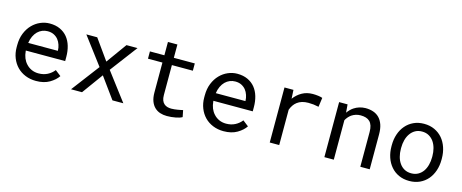

<svg xmlns="http://www.w3.org/2000/svg" viewBox="-39 -1213 4279 1780"><g transform="rotate(15 2100.5 -323.0)"><path d="M318.4 9.8Q395.5 9.8 448 -21.2Q500.5 -52.2 526.9 -92.3L471.7 -135.3Q446.8 -103 409.2 -83.5Q371.6 -64 323.2 -64Q286.6 -64 256.3 -77.6Q226.1 -91.3 204.6 -115.2Q183.6 -137.7 171.6 -167Q159.7 -196.3 156.2 -234.9V-238.3H533.7V-278.8Q533.7 -334 519.8 -381.3Q505.9 -428.7 477.5 -463.9Q449.2 -498.5 406.5 -518.3Q363.8 -538.1 306.6 -538.1Q261.2 -538.1 218 -519.5Q174.8 -501 141.1 -466.3Q106.9 -431.2 86.4 -380.6Q65.9 -330.1 65.9 -266.1V-245.6Q65.9 -190.4 84.5 -143.6Q103 -96.7 136.2 -62.5Q169.4 -28.3 216.1 -9.3Q262.7 9.8 318.4 9.8ZM306.6 -463.9Q341.3 -463.9 366.5 -451.2Q391.6 -438.5 408.2 -418Q424.8 -397.5 434.1 -369.4Q443.4 -341.3 443.4 -316.9V-312.5H159.2Q164.6 -349.1 178 -377.2Q191.4 -405.3 210.9 -424.8Q230.5 -443.8 254.9 -453.9Q279.3 -463.9 306.6 -463.9Z M903.3 -332.5 763.7 -528.3H659.2L856 -267.1L653.8 0H759.3L905.3 -201.2L1051.3 0H1155.8L953.6 -267.1L1150.4 -528.3H1044.4Z M1499 -656.2H1408.2V-528.3H1269.5V-458.5H1408.2V-171.4Q1408.2 -122.6 1421.1 -88.1Q1434.1 -53.7 1456.5 -32.2Q1479 -10.3 1509.5 -0.2Q1540 9.8 1575.2 9.8Q1596.2 9.8 1617.4 7.8Q1638.7 5.9 1657.7 2Q1676.8 -1.5 1692.9 -6.6Q1709 -11.7 1720.2 -18.6L1707.5 -82.5Q1699.2 -80.6 1686.3 -77.9Q1673.3 -75.2 1658.7 -72.8Q1643.6 -70.3 1627.9 -68.6Q1612.3 -66.9 1597.7 -66.9Q1577.6 -66.9 1559.8 -71.8Q1542 -76.7 1528.3 -88.9Q1514.6 -100.6 1506.8 -120.6Q1499 -140.6 1499 -171.4V-458.5H1700.2V-528.3H1499Z M2118.7 9.8Q2195.8 9.8 2248.3 -21.2Q2300.8 -52.2 2327.1 -92.3L2272 -135.3Q2247.1 -103 2209.5 -83.5Q2171.9 -64 2123.5 -64Q2086.9 -64 2056.6 -77.6Q2026.4 -91.3 2004.9 -115.2Q1983.9 -137.7 1971.9 -167Q1960 -196.3 1956.5 -234.9V-238.3H2334V-278.8Q2334 -334 2320.1 -381.3Q2306.2 -428.7 2277.8 -463.9Q2249.5 -498.5 2206.8 -518.3Q2164.1 -538.1 2106.9 -538.1Q2061.5 -538.1 2018.3 -519.5Q1975.1 -501 1941.4 -466.3Q1907.2 -431.2 1886.7 -380.6Q1866.2 -330.1 1866.2 -266.1V-245.6Q1866.2 -190.4 1884.8 -143.6Q1903.3 -96.7 1936.5 -62.5Q1969.7 -28.3 2016.4 -9.3Q2063 9.8 2118.7 9.8ZM2106.9 -463.9Q2141.6 -463.9 2166.7 -451.2Q2191.9 -438.5 2208.5 -418Q2225.1 -397.5 2234.4 -369.4Q2243.7 -341.3 2243.7 -316.9V-312.5H1959.5Q1964.8 -349.1 1978.3 -377.2Q1991.7 -405.3 2011.2 -424.8Q2030.8 -443.8 2055.2 -453.9Q2079.6 -463.9 2106.9 -463.9Z M2831.5 -538.1Q2773.9 -538.1 2728.8 -512.9Q2683.6 -487.8 2651.4 -444.3L2650.9 -457.5L2647 -528.3H2561V0H2651.9V-338.9Q2660.6 -363.3 2674.1 -383.1Q2687.5 -402.8 2705.6 -416.5Q2725.6 -432.1 2752.4 -440.2Q2779.3 -448.2 2812.5 -448.2Q2838.4 -448.2 2862.1 -445.6Q2885.7 -442.9 2912.1 -437L2924.3 -525.4Q2910.6 -531.2 2883.5 -534.7Q2856.4 -538.1 2831.5 -538.1Z M3085.4 0H3175.8V-378.9Q3185.1 -396 3197.5 -410.2Q3210 -424.3 3224.6 -435.1Q3242.7 -447.3 3264.2 -454.3Q3285.6 -461.4 3310.5 -461.4Q3339.4 -461.4 3361.6 -454.6Q3383.8 -447.8 3399.4 -432.6Q3414.6 -417.5 3422.4 -393.1Q3430.2 -368.7 3430.2 -333.5V0H3520.5V-335.4Q3520.5 -388.2 3507.6 -426.5Q3494.6 -464.8 3470.7 -489.7Q3446.8 -514.6 3412.8 -526.4Q3378.9 -538.1 3337.4 -538.1Q3306.6 -537.6 3279.1 -529.1Q3251.5 -520.5 3228 -504.9Q3212.4 -494.6 3198.5 -480.7Q3184.6 -466.8 3172.9 -450.2L3166.5 -528.3H3085.4Z M3660.2 -269V-258.3Q3660.2 -201.2 3676.8 -152.3Q3693.4 -103.5 3724.6 -67.4Q3755.4 -31.2 3800 -10.7Q3844.7 9.8 3900.9 9.8Q3956.5 9.8 4001 -10.7Q4045.4 -31.2 4076.7 -67.4Q4107.4 -103.5 4124 -152.3Q4140.6 -201.2 4140.6 -258.3V-269Q4140.6 -326.2 4124 -375.2Q4107.4 -424.3 4076.7 -460.4Q4045.4 -496.6 4000.7 -517.3Q3956.1 -538.1 3899.9 -538.1Q3844.2 -538.1 3799.8 -517.3Q3755.4 -496.6 3724.6 -460.4Q3693.4 -424.3 3676.8 -375.2Q3660.2 -326.2 3660.2 -269ZM3750.5 -258.3V-269Q3750.5 -307.6 3759.8 -343Q3769 -378.4 3788.1 -405.3Q3806.6 -432.1 3834.5 -448Q3862.3 -463.9 3899.9 -463.9Q3937.5 -463.9 3965.6 -448Q3993.7 -432.1 4012.7 -405.3Q4031.2 -378.4 4040.8 -343Q4050.3 -307.6 4050.3 -269V-258.3Q4050.3 -219.2 4041 -183.8Q4031.7 -148.4 4013.2 -121.6Q3994.1 -94.7 3966.1 -79.1Q3938 -63.5 3900.9 -63.5Q3863.3 -63.5 3835 -79.1Q3806.6 -94.7 3788.1 -121.6Q3769 -148.4 3759.8 -183.8Q3750.5 -219.2 3750.5 -258.3Z"/></g></svg>

Font: RobotoMono Nerd Font
Style: Regular
Weight: 400
Monospace: yes
Designer: Google
Version: Version 3.000;Nerd Fonts 3.2.1